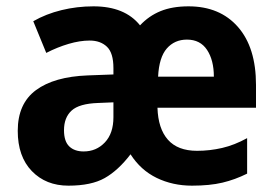

<svg xmlns="http://www.w3.org/2000/svg" viewBox="-20 -576 869 606"><path d="M575 -556Q674 -556 731 -491Q788 -426 788 -308V-236H477Q479 -170 510 -135Q541 -100 602 -100Q642 -100 681 -109Q720 -118 760 -140V-28Q722 -9 682 0.5Q642 10 586 10Q525 10 474.5 -14.5Q424 -39 392 -89Q353 -38 310.5 -14Q268 10 196 10Q125 10 80.5 -36Q36 -82 36 -163Q36 -249 93.5 -291.5Q151 -334 257 -338L338 -341V-361Q338 -409 317.5 -428.5Q297 -448 263 -448Q232 -448 196.5 -437.5Q161 -427 126 -409L85 -509Q125 -532 174 -544Q223 -556 275 -556Q374 -556 422 -496Q450 -526 487 -541Q524 -556 575 -556ZM570 -451Q531 -451 506.5 -423Q482 -395 479 -334H655Q655 -386 633.5 -418.5Q612 -451 570 -451ZM290 -251Q230 -249 206 -227Q182 -205 182 -165Q182 -130 198.5 -114Q215 -98 244 -98Q284 -98 311 -126.5Q338 -155 338 -206V-253Z"/></svg>

Font: Noto Sans Lao SemiCondensed
Style: Bold
Weight: 700
Width: 4
Designer: Monotype Design Team
Foundry: Monotype Imaging Inc.
Version: Version 2.003; ttfautohint (v1.8.4.7-5d5b)